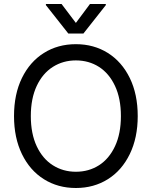

<svg xmlns="http://www.w3.org/2000/svg" viewBox="-20 -940 767 970"><path d="M635.7 -161.6C662.4 -216.6 675.8 -280.6 675.8 -353.5C675.8 -427.1 662.4 -491.2 635.7 -545.9C609 -600.6 572.1 -642.7 524.9 -672.4C477.7 -702 423.8 -716.8 363.3 -716.8C302.7 -716.8 248.9 -702 201.7 -672.4C154.5 -642.7 117.5 -600.6 90.8 -545.9C64.1 -491.2 50.8 -427.1 50.8 -353.5C50.8 -280.6 64.1 -216.6 90.8 -161.6C117.5 -106.6 154.5 -64.3 201.7 -34.7C248.9 -5 302.7 9.8 363.3 9.8C423.8 9.8 477.7 -5 524.9 -34.7C572.1 -64.3 609 -106.6 635.7 -161.6ZM561 -505.9C580.9 -463.5 590.8 -412.8 590.8 -353.5C590.8 -294.3 580.9 -243.5 561 -201.2C541.2 -158.9 514.2 -126.8 480 -105C445.8 -83.2 406.9 -72.3 363.3 -72.3C320.3 -72.3 281.6 -83.2 247.1 -105C212.6 -126.8 185.4 -158.9 165.5 -201.2C145.7 -243.5 135.7 -294.3 135.7 -353.5C135.7 -412.8 145.7 -463.5 165.5 -505.9C185.4 -548.2 212.6 -580.2 247.1 -602.1C281.6 -623.9 320.3 -634.8 363.3 -634.8C406.9 -634.8 445.8 -623.9 480 -602.1C514.2 -580.2 541.2 -548.2 561 -505.9ZM363.3 -824.2 291 -919.9H211.9V-914.1L325.2 -770.5H401.4L514.6 -914.1V-919.9H434.6Z"/></svg>

Font: Pretendard Variable
Style: Regular
Weight: 400
Designer: Base glyphs from Inter by Rasmus Andersson; Hangeul glyphs from Noto Sans CJK(Source Han Sans) by Jang Soo-young and Kan
Foundry: Kil Hyung-jin
Version: Version 1.309;Glyphs 3.2 (3225)